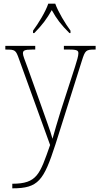

<svg xmlns="http://www.w3.org/2000/svg" viewBox="-20 -786 541 1046"><path d="M160 -619V-606H167C212 -652 234 -682 262 -731C289 -682 312 -652 358 -606H364V-619C336 -657 297 -721 281 -766H243C228 -721 188 -657 160 -619ZM47 215V240H48C189 240 218 198 282 1L426 -455C444 -512 448 -516 497 -516H501V-536H328V-516H359C403 -516 407 -509 407 -495C407 -481 399 -455 389 -423L311 -182C292 -119 277 -71 266 -30C255 -72 226 -147 202 -217L132 -413C114 -462 105 -483 105 -495C105 -510 112 -516 155 -516H172V-536H9V-516H11C63 -516 66 -514 84 -463L253 4C197 163 183 215 47 215Z"/></svg>

Font: Noto Serif Sinhala SemiCondensed Thin
Style: Regular
Weight: 100
Width: 4
Designer: Jelle Bosma - Monotype Design Team
Foundry: Monotype Imaging Inc.
Version: Version 2.007